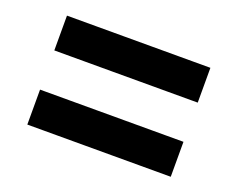

<svg xmlns="http://www.w3.org/2000/svg" viewBox="-67 -589 710 573"><g transform="rotate(20 287.5 -302.0)"><path d="M60 -129V-240Q110 -240 156.8 -240Q203.5 -240 244 -240H331Q372 -240 418.8 -240Q465.5 -240 515.5 -240V-129Q465.5 -129 418.8 -129Q372 -129 331 -129H244Q203.5 -129 156.8 -129Q110 -129 60 -129ZM60 -364.5V-475Q110 -475 156.8 -475Q203.5 -475 244 -475H331Q372 -475 418.8 -475Q465.5 -475 515.5 -475V-364.5Q465.5 -364.5 418.8 -364.5Q372 -364.5 331 -364.5H244Q203.5 -364.5 156.8 -364.5Q110 -364.5 60 -364.5Z"/></g></svg>

Font: Commissioner Thin SemiBold
Style: Regular
Weight: 600
Version: Version 1.000